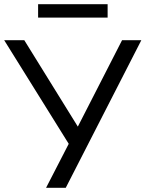

<svg xmlns="http://www.w3.org/2000/svg" viewBox="-22 -897 695 917"><path d="M198 0 316 -229 315 -196 -2 -705H94L353 -287H347L561 -705H653L292 0ZM160 -813V-877H492V-813Z"/></svg>

Font: Nunito Sans 9pt
Style: Regular
Weight: 400
Version: Version 3.101;gftools[0.9.27]